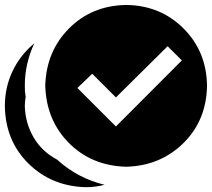

<svg xmlns="http://www.w3.org/2000/svg" viewBox="-20 -703 872 790"><path d="M500 -682.6Q357.4 -680.5 263.6 -585.6Q170.3 -491.3 166.2 -350.8Q170.3 -208.2 263.8 -114.4Q357.4 -20.5 500 -16.9Q640.5 -21 735.1 -114.6Q829.7 -208.2 831.8 -350.8Q829.7 -491.3 735.1 -585.9Q640.5 -680.5 500 -682.6ZM121 -524.6Q62.6 -475.9 31.3 -409.5Q0 -343.1 0 -266.7Q2.1 -124.1 96.7 -30.5Q191.3 63.1 331.8 67.2Q372.8 67.2 410.3 57.4Q299 30.3 214.9 -46.2Q152.3 -79.5 118.2 -137.9Q84.1 -196.4 82.1 -266.7Q82.1 -284.1 85.6 -304.1Q81.5 -327.7 82.1 -350.8Q82.1 -440.5 121 -524.6ZM669.7 -512.8 728.2 -454.4 456.9 -182.6 298.5 -341 359.5 -399.5 456.9 -302.1Z"/></svg>

Font: FiraCode Nerd Font
Style: Regular
Weight: 400
Designer: Carrois Corporate, Edenspiekermann AG, Nikita Prokopov
Foundry: Carrois Corporate, Edenspiekermann AG, Nikita Prokopov
Version: Version 6.002;Nerd Fonts 2.2.2